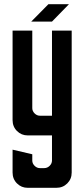

<svg xmlns="http://www.w3.org/2000/svg" viewBox="-20 -646 402 916"><path d="M129 -543 211 -626H309L228 -543ZM112 250Q82 250 61 229Q40 208 40 177V68L134 90V120Q134 134 145 145Q156 156 170 156H191Q206 156 217 145Q228 134 228 120V0H112Q82 0 61 -21Q40 -42 40 -73V-500H134V-130Q134 -116 145 -105Q156 -94 170 -94H228V-500H322V177Q322 208 301 229Q280 250 249 250Z"/></svg>

Font: Odibee Sans
Style: Regular
Weight: 400
Designer: James Barnard - Barnard Co. Limited
Version: Version 2.001; ttfautohint (v1.8.3)